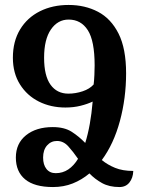

<svg xmlns="http://www.w3.org/2000/svg" viewBox="-20 -745 580 775"><path d="M354 -335Q333 -325 305 -318Q277 -311 244 -311Q185 -311 137 -335Q89 -359 60.5 -404.5Q32 -450 32 -512Q32 -578 61 -626Q90 -674 141 -699.5Q192 -725 257 -725Q323 -725 375.5 -697.5Q428 -670 458.5 -609.5Q489 -549 489 -449Q489 -349 464 -256.5Q439 -164 391 -99Q414 -80 444.5 -67.5Q475 -55 518 -55Q517 -27 502.5 -8.5Q488 10 462 10Q421 10 392 -6Q363 -22 341 -45Q310 -19 273.5 -4.5Q237 10 194 10Q119 10 81.5 -21Q44 -52 44 -109Q44 -166 85 -199Q126 -232 193 -232Q240 -232 269.5 -213Q299 -194 324 -168Q335 -203 342.5 -245Q350 -287 354 -335ZM256 -367Q285 -367 313.5 -376.5Q342 -386 358 -404Q360 -420 361 -442.5Q362 -465 362 -481Q362 -580 334.5 -623Q307 -666 257 -666Q213 -666 185.5 -626Q158 -586 158 -512Q158 -439 184 -403Q210 -367 256 -367ZM154 -109Q154 -80 167.5 -63Q181 -46 205 -46Q233 -46 255.5 -61Q278 -76 295 -104Q275 -133 255.5 -154.5Q236 -176 210 -176Q186 -176 170 -158Q154 -140 154 -109Z"/></svg>

Font: Noto Serif Armenian ExtraCondensed
Style: Bold
Weight: 700
Width: 2
Designer: Monotype Design Team
Foundry: Monotype Imaging Inc.
Version: Version 2.008; ttfautohint (v1.8.4.7-5d5b)